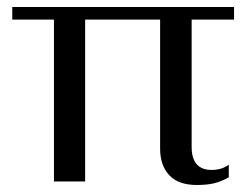

<svg xmlns="http://www.w3.org/2000/svg" viewBox="-20 -518 712 548"><path d="M437 -94V-462H223V0H134V-462H15V-498H648V-462H527V-99Q527 -33 584 -33Q613 -33 633 -48V-12Q612 0 591.5 5Q571 10 542 10Q489 10 463 -18Q437 -46 437 -94Z"/></svg>

Font: Trirong
Style: Regular
Weight: 400
Designer: Katatrad Team
Foundry: CadsonDemak
Version: Version 1.001